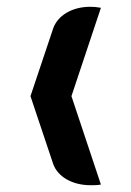

<svg xmlns="http://www.w3.org/2000/svg" viewBox="-20 -540 388 567"><path d="M70 -256 137 -56C150 -19 192 7 248 7C258 7 268 7 278 5L191 -256L278 -517C267 -519 257 -520 247 -520C191 -520 150 -493 137 -456Z"/></svg>

Font: Mesarto
Style: Regular
Weight: 700
Designer: Mohamed Gaber
Foundry: Kief Type Foundry
Version: Version 2.020